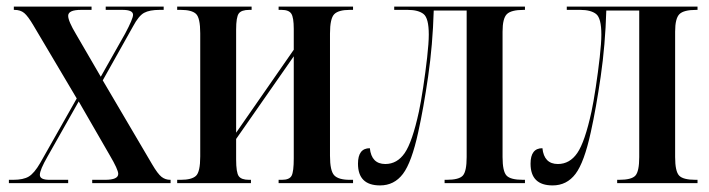

<svg xmlns="http://www.w3.org/2000/svg" viewBox="-20 -556 2154 583"><path d="M7 0H187V-10H130Q101 -10 101 -25Q101 -40 124 -80L219 -248L313 -85Q339 -41 339 -28Q339 -10 299 -10H260V0H498V-10H497Q482 -10 470.5 -19Q459 -28 442 -57L292 -312L384 -476Q401 -508 417.5 -517Q434 -526 465 -526H477V-536H301V-526H352Q384 -526 384 -511Q384 -499 360 -454L286 -323L211 -452Q187 -492 187 -508Q187 -526 226 -526H258V-536H22V-526H24Q42 -526 53.5 -516.5Q65 -507 82 -478L213 -257L102 -61Q84 -30 67.5 -20Q51 -10 20 -10H7Z M518 0H742V-10H736Q713 -10 705 -21Q697 -32 697 -72V-134L872 -385V-75Q872 -35 865.5 -22.5Q859 -10 836 -10H826V0H1052V-10H1042Q1008 -10 995 -23.5Q982 -37 982 -83V-454Q982 -500 995 -513Q1008 -526 1042 -526H1052V-536H826V-526H835Q857 -526 864.5 -514.5Q872 -503 872 -468V-405L697 -153V-466Q697 -504 705 -515Q713 -526 737 -526H744V-536H518V-526H529Q562 -526 575 -514Q588 -502 588 -455V-81Q588 -34 575 -22Q562 -10 529 -10H518Z M1134 7Q1177 7 1203.5 -28Q1230 -63 1250 -155Q1266 -227 1280 -323.5Q1294 -420 1297 -524H1397V-79Q1397 -36 1385.5 -23Q1374 -10 1336 -10H1330V0H1574V-10H1568Q1530 -10 1518 -23Q1506 -36 1506 -79V-460Q1506 -500 1519 -513Q1532 -526 1570 -526H1574V-536H1177V-526H1218Q1250 -526 1266 -513.5Q1282 -501 1282 -451Q1282 -426 1277 -381.5Q1272 -337 1265 -291Q1258 -245 1252 -217Q1232 -125 1209 -91.5Q1186 -58 1150 -58Q1108 -58 1103 -106Q1067 -106 1067 -59Q1067 7 1134 7Z M1658 7Q1701 7 1727.5 -28Q1754 -63 1774 -155Q1790 -227 1804 -323.5Q1818 -420 1821 -524H1921V-79Q1921 -36 1909.5 -23Q1898 -10 1860 -10H1854V0H2098V-10H2092Q2054 -10 2042 -23Q2030 -36 2030 -79V-460Q2030 -500 2043 -513Q2056 -526 2094 -526H2098V-536H1701V-526H1742Q1774 -526 1790 -513.5Q1806 -501 1806 -451Q1806 -426 1801 -381.5Q1796 -337 1789 -291Q1782 -245 1776 -217Q1756 -125 1733 -91.5Q1710 -58 1674 -58Q1632 -58 1627 -106Q1591 -106 1591 -59Q1591 7 1658 7Z"/></svg>

Font: Noto Serif Display Condensed Semi
Style: Regular
Weight: 600
Width: 3
Designer: Monotype Design Team
Foundry: Monotype Imaging Inc.
Version: Version 1.900